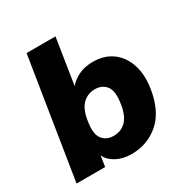

<svg xmlns="http://www.w3.org/2000/svg" viewBox="-171 -874 986 1024"><g transform="rotate(-30 322.0 -362.5)"><path d="M348 11Q297 11 257 -10Q217 -31 201 -66L191 0H15L132 -736H310L266 -455Q291 -485 328.5 -502Q366 -519 414 -519Q484 -519 532.5 -483.5Q581 -448 602 -384Q623 -320 609 -236Q589 -112 518 -50.5Q447 11 348 11ZM315 -121Q360 -121 390.5 -151Q421 -181 431 -246Q444 -322 420 -354.5Q396 -387 350 -387Q306 -387 275 -357Q244 -327 234 -262Q221 -186 245 -153.5Q269 -121 315 -121Z"/></g></svg>

Font: Winston ExtraBold
Style: Italic
Weight: 800
Italic angle: -9°
Designer: Original fonts by Vernon Adams / Changes by Cristiano Sobral
Foundry: Original fonts by Vernon Adams / Changes by Cristiano Sobral
Version: Version 2.503;July 17, 2020;FontCreator 13.0.0.2655 64-bit